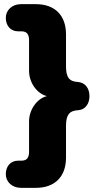

<svg xmlns="http://www.w3.org/2000/svg" viewBox="-20 -725 478 925"><path d="M153 180C244 180 298 126 298 35V-118C298 -170 313 -192 356 -194C391 -196 411 -225 411 -262C411 -299 391 -327 356 -330C313 -332 298 -353 298 -406V-560C298 -651 244 -705 153 -705H81C39 -705 8 -677 8 -639C8 -602 30 -574 68 -574H84C109 -574 120 -560 120 -531V-384C120 -326 159 -273 206 -262C159 -251 120 -197 120 -140V6C120 35 109 49 84 49H68C30 49 8 77 8 114C8 152 39 180 81 180Z"/></svg>

Font: Nunito Black
Style: Regular
Weight: 900
Designer: Vernon Adams
Foundry: Vernon Adams
Version: Version 3.602